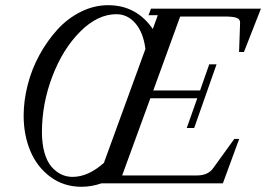

<svg xmlns="http://www.w3.org/2000/svg" viewBox="-20 -696 1011 729"><path d="M289.6 13.2Q222.2 13.2 171.4 -24.4Q120.6 -62 95.2 -122.8Q69.8 -183.6 69.8 -256.8Q69.8 -314 85.2 -374Q100.6 -434.1 129.9 -487.5Q159.2 -541 197.8 -583.5Q236.3 -626 286.6 -651.1Q336.9 -676.3 390.6 -676.3Q497.6 -676.3 560.1 -585.9L579.1 -638.2H543.9L553.2 -663.1H970.7L906.2 -498.5H887.7L891.6 -609.4Q892.1 -623.5 878.2 -628.4Q864.3 -633.3 832 -633.3H664.1L562 -352.5H739.7L774.4 -451.7H802.2L717.3 -210H689L729 -322.8H550.8L443.8 -29.8H727.1Q768.6 -29.8 788.1 -55.7L869.6 -168.5H888.2L826.2 0H365.7Q327.1 13.2 289.6 13.2ZM255.4 -24.4Q314.9 -24.4 374.5 -77.6L532.2 -510.3Q523.9 -573.2 493.9 -607.7Q463.9 -642.1 421.9 -642.1Q350.6 -642.1 284.4 -575.9Q218.3 -509.8 178.7 -405.8Q139.2 -301.8 139.2 -194.3Q139.2 -149.4 149.2 -115.2Q159.2 -81.1 176.3 -62Q193.4 -43 213.1 -33.7Q232.9 -24.4 255.4 -24.4Z"/></svg>

Font: Elstob 14pt
Style: Italic
Weight: 400
Italic angle: -20°
Designer: Peter S. Baker
Version: Version 1.015